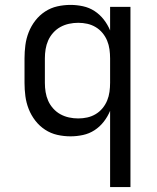

<svg xmlns="http://www.w3.org/2000/svg" viewBox="-20 -548 640 783"><path d="M429 215V-96Q419 -72 403 -51.5Q387 -31 365.5 -17Q344 -3 318.5 2.5Q293 8 268 8Q240 8 213.5 2Q187 -4 164 -19Q141 -34 124 -56Q107 -78 97 -103.5Q87 -129 83.5 -156Q80 -183 80 -210V-310Q80 -337 83.5 -364Q87 -391 97 -416.5Q107 -442 124 -464Q141 -486 164 -501Q187 -516 213.5 -522Q240 -528 268 -528Q293 -528 318.5 -522.5Q344 -517 365.5 -503Q387 -489 403 -468.5Q419 -448 429 -424V-520H512V215ZM299 -65Q318 -65 336 -69Q354 -73 370 -82.5Q386 -92 398 -106.5Q410 -121 417 -138Q424 -155 426.5 -173.5Q429 -192 429 -210V-310Q429 -328 426.5 -346.5Q424 -365 417 -382Q410 -399 398 -413.5Q386 -428 370 -437.5Q354 -447 336 -451Q318 -455 299 -455Q280 -455 261.5 -451Q243 -447 226.5 -438Q210 -429 197 -414.5Q184 -400 176.5 -383Q169 -366 166 -347.5Q163 -329 163 -310V-210Q163 -191 166 -172.5Q169 -154 176.5 -137Q184 -120 197 -105.5Q210 -91 226.5 -82Q243 -73 261.5 -69Q280 -65 299 -65Z"/></svg>

Font: Iosevka SS04 Extended
Style: Regular
Weight: 400
Width: 7
Monospace: yes
Designer: Belleve Invis
Foundry: Belleve Invis
Version: Version 19.0.0; ttfautohint (v1.8.4)